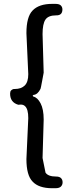

<svg xmlns="http://www.w3.org/2000/svg" viewBox="-20 -787 378 1011"><path d="M52.7 -318.4H57.6Q91.8 -318.4 110.4 -336.9Q128.9 -355.5 128.9 -396.5L119.1 -612.3Q119.1 -698.2 151.4 -731.4Q184.6 -766.6 254.9 -766.6H271.5Q292 -766.6 300.3 -758.3Q308.6 -750 308.6 -737.3Q308.6 -706.1 277.3 -706.1Q276.4 -706.1 275.4 -706.1Q234.4 -706.1 219.2 -683.6Q204.1 -661.1 204.1 -607.4L210 -404.3Q210 -404.3 202.1 -361.8Q194.3 -319.3 193.4 -319.3Q178.7 -289.1 156.2 -287.1Q152.3 -285.2 152.3 -283.2Q152.3 -281.2 156.2 -278.3Q177.7 -273.4 193.8 -242.7Q210 -211.9 210 -157.2L204.1 44.9L219.7 122.1Q233.4 142.6 275.4 142.6Q293 142.6 301.3 150.9Q309.6 159.2 309.6 172.9Q309.6 186.5 300.8 195.3Q292 204.1 271.5 204.1H254.9Q183.6 204.1 151.4 168.9Q119.1 135.7 119.1 50.8L128.9 -165Q128.9 -211.9 112.3 -227.5Q103.5 -236.3 89.8 -236.3Q84 -236.3 81.1 -235.8Q78.1 -235.4 77.1 -235.4Q76.2 -235.4 76.2 -235.4Q33.2 -248 33.2 -293.9Q33.2 -305.7 38.6 -311Q43.9 -316.4 51.8 -318.4Q51.8 -318.4 52.7 -318.4Z"/></svg>

Font: TaiwanPearl
Style: Regular
Weight: 400
Version: Version 2.102